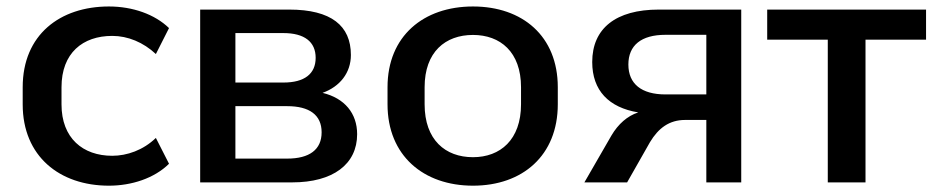

<svg xmlns="http://www.w3.org/2000/svg" viewBox="-20 -569 2912 599"><path d="M319.8 10.3C390.6 10.3 461.4 -12.7 507.3 -58.1L466.3 -138.7C426.8 -100.6 376.5 -83 330.1 -83C238.8 -83 171.9 -137.7 171.9 -243.2V-296.9C171.9 -403.8 238.3 -457 330.1 -457C378.9 -457 427.2 -437 466.3 -400.4L507.3 -481.4C462.9 -524.4 394 -548.8 319.8 -548.8C167.5 -548.8 50.8 -460.9 50.8 -296.9V-243.2C50.8 -81.5 166 10.3 319.8 10.3Z M891.6 0C1019 0 1094.2 -56.6 1094.2 -150.4C1094.2 -215.3 1055.2 -262.7 986.3 -279.3C1040.5 -298.8 1074.7 -341.8 1074.7 -397.5C1074.7 -488.8 1013.2 -539.1 882.3 -539.1H604.5V0ZM714.4 -237.8H876C945.3 -237.8 983.4 -210.4 983.4 -156.2C983.4 -102.1 945.3 -74.2 876 -74.2H714.4ZM714.4 -465.8H864.3C929.7 -465.8 964.8 -438.5 964.8 -388.7C964.8 -338.4 929.7 -311.5 864.3 -311.5H714.4Z M1455.6 10.3C1609.9 10.3 1720.2 -83.5 1720.2 -243.7V-296.9C1720.2 -456.5 1609.9 -548.8 1455.6 -548.8C1301.3 -548.8 1189 -456.5 1189 -296.9V-243.7C1189 -83.5 1301.3 10.3 1455.6 10.3ZM1455.6 -78.6C1369.6 -78.6 1304.7 -132.3 1304.7 -243.7V-296.9C1304.7 -407.2 1369.6 -460 1455.6 -460C1540.5 -460 1605.5 -407.2 1605.5 -296.9V-243.7C1605.5 -132.8 1540.5 -78.6 1455.6 -78.6Z M1936.5 0 2007.8 -125.5C2034.2 -169.4 2067.9 -194.8 2117.7 -194.8H2183.6V0H2292.5V-539.1H2035.2C1901.4 -539.1 1827.6 -480.5 1827.6 -375.5C1827.6 -286.6 1879.4 -233.4 1971.2 -218.3C1937.5 -207.5 1908.7 -182.1 1887.7 -146.5L1803.2 0ZM2056.2 -274.4C1981 -274.4 1940.4 -307.6 1940.4 -367.7C1940.4 -427.2 1980 -460.4 2056.2 -460.4H2183.6V-274.4Z M2680.2 0V-445.3H2869.1V-539.1H2373.5V-445.3H2562.5V0Z"/></svg>

Font: Winston Medium
Style: Regular
Weight: 500
Designer: Vernon Adams, Kim Jin-seong, David Berlow, Cristiano Sobral
Foundry: The Winston Project Authors
Version: Version 3.004